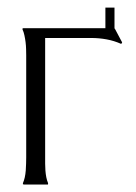

<svg xmlns="http://www.w3.org/2000/svg" viewBox="-20 -495 364 515"><path d="M262.7 -474.6H287.1V-418.5L288.1 -418L307.6 -381.3L306.6 -378.9L304.7 -377.4Q286.1 -385.7 265.9 -389.4Q245.6 -393.1 225.1 -393.1H101.1V-72.8Q101.1 -65.4 101.1 -56.2Q101.1 -46.9 101.8 -37.6Q102.5 -28.3 104.2 -19.5Q106 -10.7 108.9 -3.9V-1L108.4 0H43.9L41.5 -1V-3.9Q44.4 -10.3 46.4 -19Q48.3 -27.8 49.1 -37.6Q49.8 -47.4 50 -56.6Q50.3 -65.9 50.3 -72.8V-346.7Q50.3 -353.5 50 -363Q49.8 -372.6 48.6 -382.1Q47.4 -391.6 45.4 -400.6Q43.5 -409.7 40.5 -415.5V-418.9Q41.5 -418.9 41.7 -419.2Q42 -419.4 43 -419.4H262.7Z"/></svg>

Font: CAT Linz
Style: Regular
Weight: 400
Designer: Peter Wiegel
Foundry: Peter Wiegel
Version: Version 1.08